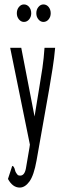

<svg xmlns="http://www.w3.org/2000/svg" viewBox="-20 -673 290 867"><path d="M69 174Q37 174 16 135L32 86L35 76L41 79Q46 86 48 96Q50 106 61 118Q67 120 71 120Q91 120 97 87.5Q103 55 113 -6L115 -20L26 -457H76L136 -147L157 -275Q165 -321 171.5 -366Q178 -411 181 -457H229Q225 -411 217.5 -364Q210 -317 202 -270L145 52Q133 119 113 146.5Q93 174 69 174ZM88 -574Q75 -574 65.5 -585.5Q56 -597 56 -613Q56 -630 65.5 -641.5Q75 -653 88 -653Q102 -653 111.5 -641.5Q121 -630 121 -613Q121 -597 111.5 -585.5Q102 -574 88 -574ZM176 -574Q163 -574 153.5 -585.5Q144 -597 144 -613Q144 -630 153.5 -641.5Q163 -653 176 -653Q190 -653 199.5 -641.5Q209 -630 209 -613Q209 -597 199.5 -585.5Q190 -574 176 -574Z"/></svg>

Font: Inconsolata UltraCondensed
Style: Regular
Weight: 400
Width: 1
Monospace: yes
Designer: Raph Levien, Cyreal, Brenton Simpson
Foundry: Raph Levien, Cyreal, Google
Version: Version 3.000; ttfautohint (v1.8.2.53-6de2)